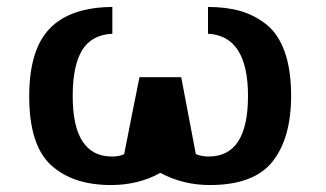

<svg xmlns="http://www.w3.org/2000/svg" viewBox="-20 -512 937 552"><path d="M64 -235Q64 -369 123 -430Q182 -491 303 -492V-415Q243 -412 216 -367.5Q189 -323 189 -236Q189 -62 302 -62Q323 -62 337 -69Q345 -109 360 -185.5Q375 -262 381 -290H501L543 -69Q559 -62 580 -62Q693 -62 693 -236Q693 -409 578 -415V-492Q630 -492 670.5 -480.5Q711 -469 745.5 -442Q780 -415 798.5 -363Q817 -311 817 -237Q817 -115 763.5 -47.5Q710 20 583 20Q506 20 441 -15Q378 20 299 20Q189 20 126.5 -37.5Q64 -95 64 -235Z"/></svg>

Font: Coval
Style: Bold
Weight: 700
Foundry: Context Ltd
Version: Version 001.000